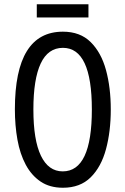

<svg xmlns="http://www.w3.org/2000/svg" viewBox="-20 -873 590 903"><path d="M501 -358Q501 -255 478.5 -171.5Q456 -88 406.5 -39Q357 10 276 10Q214 10 171 -19Q128 -48 101 -98.5Q74 -149 62 -216Q50 -283 50 -359Q50 -724 276 -724Q357 -724 406.5 -675Q456 -626 478.5 -543.5Q501 -461 501 -358ZM137 -358Q137 -214 172.5 -140.5Q208 -67 275 -67Q412 -67 412 -358Q412 -648 276 -648Q206 -648 171.5 -574.5Q137 -501 137 -358ZM396 -853V-791H153V-853Z"/></svg>

Font: Noto Sans Malayalam ExtraCondensed
Style: Regular
Weight: 400
Width: 2
Designer: Jelle Bosma - Monotype Design Team
Foundry: Monotype Imaging Inc.
Version: Version 2.104; ttfautohint (v1.8.4.7-5d5b)